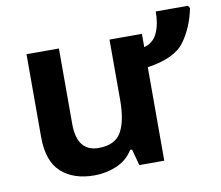

<svg xmlns="http://www.w3.org/2000/svg" viewBox="-72 -714 935 811"><g transform="rotate(-10 395.0 -308.5)"><path d="M783 -627H645Q645 -573 628 -535.5Q611 -498 571 -487V-544H432V-284Q432 -196 405.5 -148.5Q379 -101 308 -101Q215 -101 215 -221V-544H76V-189Q76 -85 128.5 -37.5Q181 10 270 10Q320 10 365.5 -9Q411 -28 437 -70H445L464 0H571V-401Q689 -418 731.5 -477Q774 -536 790 -616Z"/></g></svg>

Font: Noto Sans UI
Style: Bold
Weight: 700
Designer: Monotype Design Team
Foundry: Monotype Imaging Inc.
Version: Version 1.901